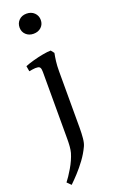

<svg xmlns="http://www.w3.org/2000/svg" viewBox="-175 -696 598 996"><g transform="rotate(-20 124.5 -197.5)"><path d="M60 -599Q60 -623 76 -639Q92 -655 118 -655Q144 -655 160.5 -639Q177 -623 177 -599Q177 -575 160.5 -559.5Q144 -544 118 -544Q93 -544 76.5 -559.5Q60 -575 60 -599ZM95 28V-341Q95 -358 91 -365Q87 -372 78 -373Q66 -375 48 -372Q30 -369 30 -369L25 -399Q45 -407 72 -414.5Q99 -422 126 -427Q153 -432 171 -432L185 -414Q181 -394 178 -370.5Q175 -347 175 -316V-2Q175 26 172.5 53Q170 80 162 96Q146 130 123.5 160.5Q101 191 77.5 216.5Q54 242 35 260L14 239Q31 218 54 179Q77 140 88 103Q92 88 93.5 69Q95 50 95 28Z"/></g></svg>

Font: Buenard
Style: Regular
Weight: 400
Version: Version 2.000